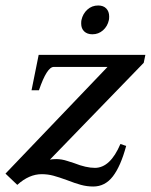

<svg xmlns="http://www.w3.org/2000/svg" viewBox="-40 -670 550 700"><path d="M256 -584Q256 -593 257 -597Q262 -620 278.5 -635Q295 -650 318 -650Q337 -650 347.5 -639Q358 -628 358 -610Q358 -602 357 -597Q352 -574 335.5 -559.5Q319 -545 297 -545Q278 -545 267 -555.5Q256 -566 256 -584ZM205 -13Q175 -24 154.5 -29.5Q134 -35 112 -35Q66 -35 23 4L-20 -37L352 -426H156Q131 -426 102 -341H75L101 -470H490L484 -441L142 -88Q151 -90 165 -90Q185 -90 206 -83Q227 -76 231 -75Q274 -58 306 -58Q362 -58 399 -145L420 -138Q400 -64 371.5 -27Q343 10 300 10Q277 10 255 4Q233 -2 205 -13Z"/></svg>

Font: Taviraj Medium
Style: Italic
Weight: 500
Italic angle: -12°
Designer: Katatrad Team
Foundry: CadsonDemak
Version: Version 1.001